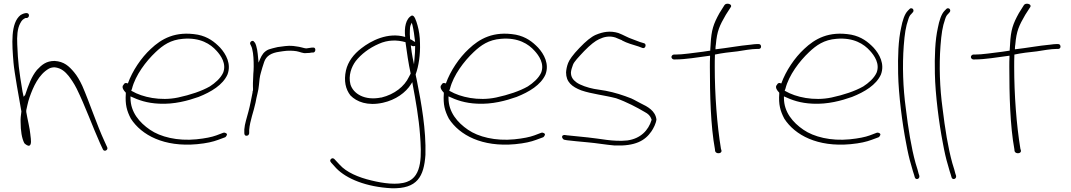

<svg xmlns="http://www.w3.org/2000/svg" viewBox="-20 -740 5711 1024"><path d="M52 -406C56 -357 82 -213 94 -146V-145C91 -125 89 -106 90 -88C90 -44 96 -2 110 24C117 31 131 41 138 36C148 29 146 9 142 -21V-22C139 -57 127 -101 120 -143V-146C121 -148 120 -149 120 -151V-152L126 -179C129 -193 133 -208 138 -222C157 -276 186 -343 241 -374C250 -379 261 -381 271 -381H272C307 -377 328 -357 346 -335C359 -318 375 -295 389 -267C433 -178 476 -59 514 25L529 57C536 72 558 60 552 46L537 13C497 -73 458 -192 419 -282C405 -312 391 -336 375 -355C348 -387 322 -412 271 -415C227 -415 203 -395 177 -367C148 -332 132 -287 114 -233L112 -231L106 -224L100 -252C81 -366 76 -405 72 -503C70 -546 72 -587 88 -616C97 -634 104 -638 116 -644H124C132 -646 136 -654 134 -662C129 -678 101 -667 90 -660C35 -617 44 -504 52 -406ZM271 -412Z M636 -285C629 -272 640 -257 650 -247L651 -245V-240C647 -183 656 -149 678 -107C735 -19 855 45 1031 29C1083 24 1116 16 1143 6L1181 -8C1184 -10 1187 -13 1189 -18C1195 -27 1181 -35 1171 -32L1134 -18C1109 -9 1076 -2 1027 3C926 13 835 -10 780 -48C724 -86 676 -142 676 -217V-226C719 -206 763 -190 829 -187C910 -183 982 -203 1039 -223C1107 -250 1168 -287 1193 -342C1215 -399 1185 -452 1154 -486C1125 -516 1090 -544 1035 -555C915 -576 841 -533 784 -479C733 -432 686 -362 662 -295C649 -300 643 -297 637 -285ZM680 -256 684 -267C702 -339 759 -414 810 -462C849 -499 890 -528 956 -533C1048 -541 1103 -505 1135 -469C1158 -444 1189 -400 1170 -352C1156 -322 1127 -297 1099 -279C1055 -254 995 -234 930 -220C835 -200 739 -222 684 -254ZM1193 -342Z M1327 -247C1320 -213 1314 -178 1305 -145C1297 -113 1285 -80 1283 -50V-30C1283 -22 1287 -16 1293 -16C1303 -16 1307 -20 1309 -29V-47C1313 -97 1333 -145 1343 -193C1348 -225 1359 -257 1361 -286C1363 -308 1365 -332 1371 -351L1379 -379L1389 -410C1400 -442 1427 -458 1470 -464L1490 -467C1515 -471 1543 -470 1561 -467C1580 -464 1596 -454 1614 -457H1615C1624 -457 1638 -458 1644 -460H1652C1666 -463 1665 -490 1649 -486H1642C1633 -484 1624 -484 1615 -482H1614C1609 -482 1605 -483 1601 -484L1585 -488C1578 -490 1571 -491 1564 -492L1543 -495C1515 -498 1487 -492 1461 -489L1436 -483C1427 -480 1416 -478 1408 -474C1387 -463 1377 -448 1367 -425L1359 -406L1357 -427C1354 -462 1351 -491 1339 -514H1337C1330 -532 1308 -516 1315 -504C1318 -496 1322 -492 1325 -479C1332 -451 1333 -418 1333 -384C1333 -370 1332 -357 1331 -346C1331 -327 1329 -312 1329 -297V-279C1329 -273 1331 -256 1327 -252ZM1343 -188Z M1741 117C1741 121 1743 123 1745 125V126L1773 157C1828 214 1934 257 2068 264C2206 268 2241 201 2249 86C2253 -48 2227 -190 2204 -307L2201 -322C2200 -327 2198 -333 2197 -341V-344C2213 -387 2222 -449 2220 -508C2220 -544 2214 -580 2207 -604C2200 -629 2190 -661 2176 -657C2144 -641 2135 -592 2141 -543C2048 -570 1958 -522 1908 -483C1866 -451 1836 -412 1825 -364C1813 -309 1823 -264 1849 -231C1882 -197 1940 -174 2022 -192C2090 -207 2144 -246 2172 -291L2179 -302L2181 -289C2196 -211 2214 -107 2220 -23C2228 84 2234 200 2150 230C2098 249 2021 237 1963 223C1890 206 1827 178 1792 139L1763 108C1761 106 1757 104 1754 104C1748 104 1741 110 1741 117ZM1877 -414C1906 -451 1949 -484 2000 -506C2048 -528 2098 -528 2143 -515V-512C2149 -466 2159 -398 2170 -349V-347L2161 -330C2137 -279 2084 -237 2015 -220H2013C1925 -202 1864 -240 1849 -290C1837 -337 1854 -383 1877 -414ZM2166 -578C2166 -588 2167 -598 2170 -606L2176 -619L2180 -605C2186 -580 2190 -551 2194 -516L2185 -521C2178 -526 2174 -529 2167 -531V-535C2166 -550 2165 -565 2166 -578ZM2171 -499C2176 -494 2185 -492 2194 -495V-489C2194 -471 2193 -452 2191 -432L2188 -397L2181 -431C2177 -452 2174 -472 2172 -489Z M2332 -285C2325 -272 2336 -257 2346 -247L2347 -245V-240C2343 -183 2352 -149 2374 -107C2431 -19 2551 45 2727 29C2779 24 2812 16 2839 6L2877 -8C2880 -10 2883 -13 2885 -18C2891 -27 2877 -35 2867 -32L2830 -18C2805 -9 2772 -2 2723 3C2622 13 2531 -10 2476 -48C2420 -86 2372 -142 2372 -217V-226C2415 -206 2459 -190 2525 -187C2606 -183 2678 -203 2735 -223C2803 -250 2864 -287 2889 -342C2911 -399 2881 -452 2850 -486C2821 -516 2786 -544 2731 -555C2611 -576 2537 -533 2480 -479C2429 -432 2382 -362 2358 -295C2345 -300 2339 -297 2333 -285ZM2376 -256 2380 -267C2398 -339 2455 -414 2506 -462C2545 -499 2586 -528 2652 -533C2744 -541 2799 -505 2831 -469C2854 -444 2885 -400 2866 -352C2852 -322 2823 -297 2795 -279C2751 -254 2691 -234 2626 -220C2531 -200 2435 -222 2380 -254ZM2889 -342Z M2982 -18C2972 -11 2982 3 2988 5L3004 8C3034 11 3074 16 3114 19C3161 23 3211 32 3258 36C3369 40 3420 10 3454 -39C3465 -55 3479 -82 3481 -103C3475 -149 3435 -171 3397 -189C3382 -196 3367 -206 3347 -215C3304 -232 3258 -247 3210 -256L3148 -266C3116 -272 3074 -286 3054 -301C3037 -314 3025 -328 3025 -353V-354C3026 -366 3030 -379 3036 -395C3042 -411 3064 -434 3096 -468C3128 -501 3155 -522 3175 -531C3202 -544 3231 -550 3262 -540L3298 -525V-524C3324 -510 3357 -501 3386 -492L3407 -484C3423 -479 3429 -505 3416 -509L3393 -516C3380 -521 3368 -525 3356 -530C3326 -540 3305 -554 3278 -564C3235 -577 3197 -571 3157 -554C3134 -544 3105 -521 3070 -484C3035 -448 3016 -420 3010 -404C3003 -386 3000 -369 2999 -354C2999 -302 3031 -277 3080 -258C3135 -239 3205 -232 3266 -216C3323 -196 3379 -166 3418 -143C3437 -133 3448 -123 3455 -103V-100C3438 -45 3397 -1 3326 9C3251 17 3180 -1 3116 -7C3077 -10 3038 -16 3008 -18H3007L2992 -20C2989 -20 2985 -20 2982 -18ZM3258 36H3259ZM3278 -564Z M3561 -436C3561 -429 3568 -423 3574 -423H3582C3637 -423 3698 -434 3767 -443V-437C3766 -420 3766 -402 3766 -383C3766 -235 3770 -69 3793 56L3794 66C3799 83 3831 80 3828 63L3825 53C3804 -74 3792 -236 3792 -383C3792 -404 3792 -426 3793 -446V-449C3830 -457 3872 -462 3912 -466C3944 -471 3988 -479 4017 -479H4026C4034 -479 4039 -484 4039 -491C4039 -500 4034 -505 4026 -505H4017C4011 -505 3998 -504 3977 -501H3976C3929 -497 3858 -484 3796 -477V-483C3796 -490 3797 -497 3798 -503C3804 -575 3818 -604 3851 -661L3878 -703C3887 -719 3853 -727 3844 -713L3817 -670C3785 -612 3774 -581 3770 -504V-503C3769 -494 3769 -485 3768 -474V-470C3756 -468 3741 -466 3728 -464C3675 -458 3624 -449 3581 -449H3574C3567 -449 3561 -442 3561 -436Z M4121 -285C4114 -272 4125 -257 4135 -247L4136 -245V-240C4132 -183 4141 -149 4163 -107C4220 -19 4340 45 4516 29C4568 24 4601 16 4628 6L4666 -8C4669 -10 4672 -13 4674 -18C4680 -27 4666 -35 4656 -32L4619 -18C4594 -9 4561 -2 4512 3C4411 13 4320 -10 4265 -48C4209 -86 4161 -142 4161 -217V-226C4204 -206 4248 -190 4314 -187C4395 -183 4467 -203 4524 -223C4592 -250 4653 -287 4678 -342C4700 -399 4670 -452 4639 -486C4610 -516 4575 -544 4520 -555C4400 -576 4326 -533 4269 -479C4218 -432 4171 -362 4147 -295C4134 -300 4128 -297 4122 -285ZM4165 -256 4169 -267C4187 -339 4244 -414 4295 -462C4334 -499 4375 -528 4441 -533C4533 -541 4588 -505 4620 -469C4643 -444 4674 -400 4655 -352C4641 -322 4612 -297 4584 -279C4540 -254 4480 -234 4415 -220C4320 -200 4224 -222 4169 -254ZM4678 -342Z M4770 -348C4772 -235 4793 -77 4812 20C4821 70 4830 109 4839 138C4847 167 4852 184 4855 192L4859 206C4864 222 4887 215 4883 197L4879 185C4877 176 4872 158 4863 130C4840 47 4824 -54 4811 -162C4796 -271 4792 -390 4800 -496C4805 -560 4810 -596 4825 -639C4829 -651 4833 -659 4840 -665L4848 -674C4850 -676 4852 -679 4852 -683C4852 -691 4847 -696 4839 -696C4835 -696 4833 -694 4831 -692L4822 -683C4804 -665 4793 -629 4786 -592C4771 -526 4768 -440 4770 -348Z M4966 -348C4968 -235 4989 -77 5008 20C5017 70 5026 109 5035 138C5043 167 5048 184 5051 192L5055 206C5060 222 5083 215 5079 197L5075 185C5073 176 5068 158 5059 130C5036 47 5020 -54 5007 -162C4992 -271 4988 -390 4996 -496C5001 -560 5006 -596 5021 -639C5025 -651 5029 -659 5036 -665L5044 -674C5046 -676 5048 -679 5048 -683C5048 -691 5043 -696 5035 -696C5031 -696 5029 -694 5027 -692L5018 -683C5000 -665 4989 -629 4982 -592C4967 -526 4964 -440 4966 -348Z M5158 -436C5158 -429 5165 -423 5171 -423H5179C5234 -423 5295 -434 5364 -443V-437C5363 -420 5363 -402 5363 -383C5363 -235 5367 -69 5390 56L5391 66C5396 83 5428 80 5425 63L5422 53C5401 -74 5389 -236 5389 -383C5389 -404 5389 -426 5390 -446V-449C5427 -457 5469 -462 5509 -466C5541 -471 5585 -479 5614 -479H5623C5631 -479 5636 -484 5636 -491C5636 -500 5631 -505 5623 -505H5614C5608 -505 5595 -504 5574 -501H5573C5526 -497 5455 -484 5393 -477V-483C5393 -490 5394 -497 5395 -503C5401 -575 5415 -604 5448 -661L5475 -703C5484 -719 5450 -727 5441 -713L5414 -670C5382 -612 5371 -581 5367 -504V-503C5366 -494 5366 -485 5365 -474V-470C5353 -468 5338 -466 5325 -464C5272 -458 5221 -449 5178 -449H5171C5164 -449 5158 -442 5158 -436Z"/></svg>

Font: Stray Cat
Style: LtExt
Weight: 300
Version: Version 1.0